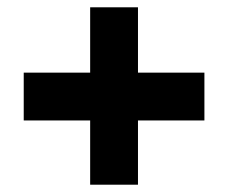

<svg xmlns="http://www.w3.org/2000/svg" viewBox="-20 -617 626 526"><path d="M358 -418H540V-287H358V-111H227V-287H45V-418H227V-597H358Z"/></svg>

Font: Noto Sans Myanmar Black
Style: Regular
Weight: 900
Designer: Monotype Design Team
Foundry: Monotype Imaging Inc.
Version: Version 2.107; ttfautohint (v1.8.4.7-5d5b)